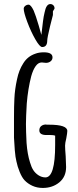

<svg xmlns="http://www.w3.org/2000/svg" viewBox="-20 -919 386 947"><path d="M101 -30Q88 -44 77 -71Q66 -98 61 -123Q56 -142 53 -178Q50 -214 49 -240V-298V-338Q49 -396 51 -433Q53 -478 64 -528Q73 -573 95 -607Q116 -641 154 -654Q172 -661 196 -661Q239 -661 239 -636Q239 -624 229.5 -616.5Q220 -609 207 -609Q201 -609 196 -610Q192 -611 186 -611Q169 -611 156 -593Q143 -575 134 -543Q118 -481 112 -408Q108 -340 108 -307Q108 -273 111 -214Q115 -159 128 -118Q135 -94 144.5 -79.5Q154 -65 169 -55Q186 -44 204 -44Q252 -44 252 -204V-250Q245 -253 229 -253H220H209Q174 -253 174 -276Q174 -290 183.5 -297.5Q193 -305 208 -305V-304H222Q312 -304 312 -273Q312 -264 307 -237Q301 -213 301 -201Q301 -184 304 -148L306 -95Q306 -47 272.5 -19.5Q239 8 191 8Q163 8 140 -2.5Q117 -13 101 -30ZM97 -876Q97 -884 104.5 -890Q112 -896 121 -896Q132 -896 146 -867Q156 -844 171 -793L184 -747Q187 -771 188 -780Q189 -789 192 -813.5Q195 -838 200 -858Q208 -899 228 -899Q237 -899 243 -893Q249 -887 249 -878Q249 -875 245 -870L241 -863V-845L227 -790Q213 -732 213 -719Q213 -687 188 -687Q176 -687 154 -725.5Q132 -764 114.5 -811Q97 -858 97 -876Z"/></svg>

Font: Amatic SC
Style: Bold
Weight: 700
Designer: Multiple Designers
Foundry: Vernon Adams
Version: Version 2.505